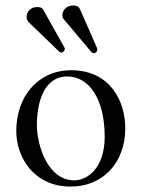

<svg xmlns="http://www.w3.org/2000/svg" viewBox="-20 -678 522 708"><path d="M116 -652C92.6 -652 78 -633.9 78 -616C78 -610 80 -603 85 -597L199 -487C201 -485 203 -484 206 -484C208.6 -484 219 -488.3 219 -498C219 -499 219 -501 218 -502L140 -641C135 -650 128 -652 116 -652ZM252 -658C220.5 -658 210 -635.8 210 -622C210 -617 211 -611 216 -606L318 -485C320 -483 322 -482 325 -482C336.2 -482 339 -492.4 339 -495C339 -496 339 -498 337.7 -501L275 -644C271 -653 263 -658 252 -658ZM40 -195C40 -98 105 10 240 10C301 10 347 -12 380 -44C423 -86 442 -146 442 -204C442 -303 388 -419 242 -419C179 -419 128 -393 93 -352C58 -311 40 -255 40 -195ZM228 -396C310 -396 366 -311 366 -174C366 -54 299 -13 254 -13C155 -13 116 -144 116 -217C116 -300 142 -396 228 -396Z"/></svg>

Font: Libertinus Serif Display
Style: Regular
Weight: 400
Designer: Philipp H. Poll
Foundry: Khaled Hosny
Version: Version 6.1